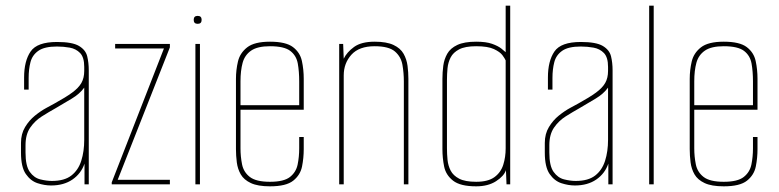

<svg xmlns="http://www.w3.org/2000/svg" viewBox="-20 -650 2748 677"><path d="M160 4Q137 4 112.5 -4Q88 -12 71 -36.5Q54 -61 54 -112V-146Q54 -178 68.5 -202Q83 -226 103.5 -242.5Q124 -259 143.5 -269.5Q163 -280 172 -285Q212 -307 234.5 -323.5Q257 -340 267 -357.5Q277 -375 277 -400V-414Q277 -448 262.5 -463Q248 -478 226 -482Q204 -486 181 -486Q137 -486 115.5 -471Q94 -456 87.5 -431Q81 -406 81 -375V-334H65V-377Q65 -435 88 -468.5Q111 -502 181 -502Q235 -502 258.5 -488Q282 -474 287.5 -451.5Q293 -429 293 -402V0H278V-73Q266 -38 235.5 -17Q205 4 160 4ZM163 -12Q207 -12 231.5 -31Q256 -50 266.5 -83Q277 -116 277 -157V-341Q261 -319 233.5 -302.5Q206 -286 177 -269Q152 -255 127.5 -239.5Q103 -224 86.5 -200Q70 -176 70 -138V-112Q70 -65 85 -44Q100 -23 122 -17.5Q144 -12 163 -12Z M374 0V-7L558 -479H386V-495H579V-483L395 -16H579V0Z M669 0V-495H685V0ZM677 -566Q663 -566 663 -580Q663 -594 677 -594Q691 -594 691 -580Q691 -566 677 -566Z M932 7Q889 7 864.5 -4.5Q840 -16 829 -35Q818 -54 815 -77.5Q812 -101 812 -124V-372Q812 -403 819 -433Q826 -463 851.5 -483Q877 -503 932 -503Q988 -503 1013 -484Q1038 -465 1044.5 -435Q1051 -405 1051 -372V-263H828V-127Q828 -98 833.5 -70.5Q839 -43 861 -26Q883 -9 932 -9Q981 -9 1002.5 -26Q1024 -43 1029.5 -70Q1035 -97 1035 -127V-167H1051V-124Q1051 -93 1045 -63Q1039 -33 1014 -13Q989 7 932 7ZM828 -279H1035V-363Q1035 -398 1030 -426Q1025 -454 1003.5 -470.5Q982 -487 932 -487Q888 -487 865.5 -471.5Q843 -456 835.5 -428.5Q828 -401 828 -363Z M1176 0V-495H1190L1192 -443Q1203 -466 1228.5 -484.5Q1254 -503 1301 -503Q1343 -503 1367.5 -491.5Q1392 -480 1403 -460.5Q1414 -441 1417 -418Q1420 -395 1420 -372V0H1404V-363Q1404 -393 1399 -421.5Q1394 -450 1372.5 -468.5Q1351 -487 1301 -487Q1246 -487 1219 -457Q1192 -427 1192 -384V0Z M1659 7Q1603 7 1577.5 -13Q1552 -33 1546 -63Q1540 -93 1540 -124V-372Q1540 -395 1543 -418Q1546 -441 1557 -460.5Q1568 -480 1592.5 -491.5Q1617 -503 1659 -503Q1694 -503 1715 -495.5Q1736 -488 1747.5 -479Q1759 -470 1763 -466V-630H1779V0H1766L1764 -50Q1757 -29 1729 -11Q1701 7 1659 7ZM1659 -9Q1701 -9 1723.5 -25.5Q1746 -42 1754.5 -69Q1763 -96 1763 -127V-437Q1760 -444 1751.5 -455.5Q1743 -467 1721.5 -477Q1700 -487 1659 -487Q1620 -487 1599 -476Q1578 -465 1569 -447.5Q1560 -430 1558 -409.5Q1556 -389 1556 -369V-127Q1556 -107 1558 -86.5Q1560 -66 1569 -48.5Q1578 -31 1599 -20Q1620 -9 1659 -9Z M2007 4Q1984 4 1959.5 -4Q1935 -12 1918 -36.5Q1901 -61 1901 -112V-146Q1901 -178 1915.5 -202Q1930 -226 1950.5 -242.5Q1971 -259 1990.5 -269.5Q2010 -280 2019 -285Q2059 -307 2081.5 -323.5Q2104 -340 2114 -357.5Q2124 -375 2124 -400V-414Q2124 -448 2109.5 -463Q2095 -478 2073 -482Q2051 -486 2028 -486Q1984 -486 1962.5 -471Q1941 -456 1934.5 -431Q1928 -406 1928 -375V-334H1912V-377Q1912 -435 1935 -468.5Q1958 -502 2028 -502Q2082 -502 2105.5 -488Q2129 -474 2134.5 -451.5Q2140 -429 2140 -402V0H2125V-73Q2113 -38 2082.5 -17Q2052 4 2007 4ZM2010 -12Q2054 -12 2078.5 -31Q2103 -50 2113.5 -83Q2124 -116 2124 -157V-341Q2108 -319 2080.5 -302.5Q2053 -286 2024 -269Q1999 -255 1974.5 -239.5Q1950 -224 1933.5 -200Q1917 -176 1917 -138V-112Q1917 -65 1932 -44Q1947 -23 1969 -17.5Q1991 -12 2010 -12Z M2269 0V-630H2285V0Z M2532 7Q2489 7 2464.5 -4.5Q2440 -16 2429 -35Q2418 -54 2415 -77.5Q2412 -101 2412 -124V-372Q2412 -403 2419 -433Q2426 -463 2451.5 -483Q2477 -503 2532 -503Q2588 -503 2613 -484Q2638 -465 2644.5 -435Q2651 -405 2651 -372V-263H2428V-127Q2428 -98 2433.5 -70.5Q2439 -43 2461 -26Q2483 -9 2532 -9Q2581 -9 2602.5 -26Q2624 -43 2629.5 -70Q2635 -97 2635 -127V-167H2651V-124Q2651 -93 2645 -63Q2639 -33 2614 -13Q2589 7 2532 7ZM2428 -279H2635V-363Q2635 -398 2630 -426Q2625 -454 2603.5 -470.5Q2582 -487 2532 -487Q2488 -487 2465.5 -471.5Q2443 -456 2435.5 -428.5Q2428 -401 2428 -363Z"/></svg>

Font: Alumni Sans Pinstripe
Style: Regular
Weight: 400
Designer: Robert E. Leuschke
Foundry: Robert E. Leuschke
Version: Version 1.010; ttfautohint (v1.8.4.7-5d5b)